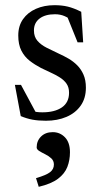

<svg xmlns="http://www.w3.org/2000/svg" viewBox="-20 -456 394 741"><path d="M190.5 -436Q218.5 -436 241.5 -430.5Q264.5 -425 293.5 -410.5L301 -292.5H279.5L230.5 -414L264.5 -372Q246 -386.5 229.2 -393.8Q212.5 -401 192 -401Q154.5 -401 132.8 -384.5Q111 -368 111 -338.5Q111 -314 124.5 -298.5Q138 -283 160 -271.8Q182 -260.5 207 -249Q226 -240.5 244.5 -229.8Q263 -219 278 -204Q293 -189 302.2 -168Q311.5 -147 311.5 -117.5Q311.5 -76.5 291.2 -48Q271 -19.5 236.2 -4.8Q201.5 10 157 10Q128 10 105.2 5.8Q82.5 1.5 60 -8L37.5 -128.5H61L128 -4L67 -43Q86 -34 98.8 -29.5Q111.5 -25 122 -23.8Q132.5 -22.5 143.5 -22.5Q191 -22.5 218.8 -41.5Q246.5 -60.5 246.5 -98Q246.5 -119 236.8 -133Q227 -147 210.8 -157.2Q194.5 -167.5 175.5 -176Q156.5 -184.5 138.5 -193.5Q114.5 -206 94.5 -221.5Q74.5 -237 62.5 -260.5Q50.5 -284 50.5 -319Q50.5 -356 68.8 -382Q87 -408 118.8 -422Q150.5 -436 190.5 -436ZM119 231.5Q158.5 220 173.2 208.5Q188 197 188 179Q188 164.5 178 155.2Q168 146 154.8 139.5Q141.5 133 131.5 126.8Q121.5 120.5 121.5 113Q121.5 87.5 138.5 70.8Q155.5 54 183.5 54Q211.5 54 230.8 74Q250 94 250 131.5Q250 162 240 188Q230 214 204 233.8Q178 253.5 129.5 265Z"/></svg>

Font: Newsreader Text
Style: Regular
Weight: 400
Designer: Hugues Gentile
Foundry: Production Type
Version: Version 1.001